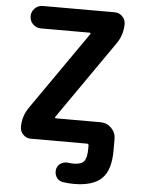

<svg xmlns="http://www.w3.org/2000/svg" viewBox="-62 -803 777 1058"><g transform="rotate(5 326.0 -274.0)"><path d="M130.9 -754.9H529.3Q553.7 -754.9 571.3 -737.3Q588.9 -719.7 588.9 -695.3Q588.9 -634.8 554.7 -585.9L252.9 -152.3Q251 -150.4 252.4 -147.5Q253.9 -144.5 256.8 -144.5H503.9Q539.1 -144.5 564 -119.6Q588.9 -94.7 588.9 -59.6V-26.4V5.9Q588.9 113.3 540.5 160.2Q492.2 207 386.7 207Q355.5 207 325.2 202.1Q301.8 198.2 290 178.7Q281.2 164.1 281.2 147.5Q281.2 140.6 282.2 134.8Q287.1 113.3 305.7 101.6Q321.3 92.8 337.9 92.8Q342.8 92.8 348.6 93.8Q362.3 95.7 376 95.7Q417 95.7 433.1 77.1Q449.2 58.6 449.2 5.9V-10.7Q449.2 -20.5 439.5 -20.5H128.9Q104.5 -20.5 86.9 -38.1Q69.3 -55.7 69.3 -80.1Q69.3 -140.6 103.5 -189.5L405.3 -623Q407.2 -625 405.8 -627.9Q404.3 -630.9 401.4 -630.9H130.9Q105.5 -630.9 87.4 -648.9Q69.3 -667 69.3 -692.9Q69.3 -718.8 87.4 -736.8Q105.5 -754.9 130.9 -754.9Z"/></g></svg>

Font: Gen Jyuu GothicX Bold
Style: Bold
Weight: 700
Designer: Ryoko NISHIZUKA (kana &amp; ideographs); Paul D. Hunt (Latin, Greek &amp; Cyrillic); Wenlong ZHANG (bopomofo); Sandoll C
Version: Version 1.058.20140828